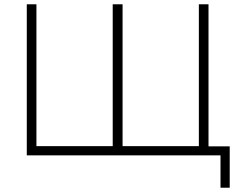

<svg xmlns="http://www.w3.org/2000/svg" viewBox="-20 -725 1119 896"><path d="M1009 151V0H105V-705H150V-43H506V-705H552V-43H908V-705H953V-42H1052V151Z"/></svg>

Font: Nunito Sans 10pt ExtraLight
Style: Regular
Weight: 250
Designer: Vernon Adams
Foundry: Vernon Adams
Version: Version 3.101;gftools[0.9.27]